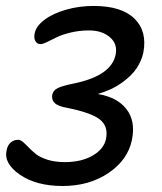

<svg xmlns="http://www.w3.org/2000/svg" viewBox="-20 -558 543 643"><path d="M189.9 64.9Q102.1 64.9 47.1 27.3Q-7.8 -10.3 2 -54.2Q4.9 -70.8 15.4 -80.3Q25.9 -89.8 40 -89.8Q48.8 -89.8 57.6 -82Q66.4 -74.2 76.7 -63.5Q86.9 -52.7 100.8 -41.7Q114.7 -30.8 139.6 -22.9Q164.6 -15.1 196.8 -15.1Q252.9 -15.1 290.5 -37.1Q328.1 -59.1 335 -92.8Q343.3 -134.3 315.2 -157.2Q287.1 -180.2 205.1 -196.8Q174.3 -202.1 163.3 -212.9Q152.3 -223.6 154.8 -240.2Q158.2 -255.9 174.1 -263.4Q189.9 -271 233.9 -279.8Q353.5 -306.2 367.2 -375Q374.5 -410.6 348.1 -433.3Q321.8 -456.1 277.8 -456.1Q246.1 -456.1 216.6 -449Q187 -441.9 169.7 -433.1Q152.3 -424.3 137.5 -417.2Q122.6 -410.2 116.2 -410.2Q104.5 -410.2 98.6 -420.2Q92.8 -430.2 96.2 -446.8Q101.1 -470.7 128.9 -491.7Q156.7 -512.7 200.7 -525.4Q244.6 -538.1 293 -538.1Q387.2 -538.1 430.4 -495.6Q473.6 -453.1 460 -381.8Q454.6 -356 438.5 -330.8Q422.4 -305.7 388.2 -281Q354 -256.3 307.1 -243.2Q371.6 -232.9 403.1 -193.1Q434.6 -153.3 421.9 -89.8Q408.2 -22.5 343.5 21.2Q278.8 64.9 189.9 64.9Z"/></svg>

Font: Shantell Sans Irregular Bouncy
Style: Italic
Weight: 400
Italic angle: -11.31°
Designer: Stephen Nixon, Anya Danilova, Shantell Martin
Foundry: Arrow Type
Version: Version 1.006;[9816181b4]